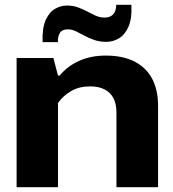

<svg xmlns="http://www.w3.org/2000/svg" viewBox="-20 -778 719 798"><path d="M49 0V-537H202L221 -464H228Q261 -504 310 -525.5Q359 -547 419 -547Q491 -547 539.5 -522Q588 -497 612.5 -450.5Q637 -404 637 -337V0H464V-310Q464 -346 451.5 -370Q439 -394 414.5 -406.5Q390 -419 354 -419Q310 -419 276.5 -400Q243 -381 221 -350V0ZM422 -604Q394 -604 371.5 -612Q349 -620 330.5 -630Q312 -640 295.5 -648Q279 -656 262 -656Q237 -656 228 -639.5Q219 -623 221 -603H157Q155 -662 170 -695Q185 -728 209 -741.5Q233 -755 258 -755Q284 -755 304 -747.5Q324 -740 342 -730.5Q360 -721 377.5 -713Q395 -705 415 -705Q438 -705 450.5 -718.5Q463 -732 463 -758H526Q529 -701 514 -667Q499 -633 474 -618.5Q449 -604 422 -604Z"/></svg>

Font: Hubot Sans SemiExpanded
Style: Bold
Weight: 700
Width: 6
Designer: Deni Anggara
Foundry: GitHub, Inc., Subsidiary of Microsoft Corporation
Version: Version 2.000